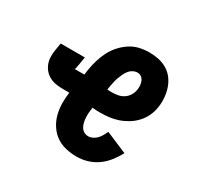

<svg xmlns="http://www.w3.org/2000/svg" viewBox="-124 -679 847 827"><g transform="rotate(30 300.0 -265.0)"><path d="M348 8Q320 8 293 1.5Q266 -5 245 -20Q224 -35 209.5 -57Q195 -79 188 -105Q181 -131 180.5 -159Q180 -187 184 -215H154Q136 -215 119 -217.5Q102 -220 87 -227.5Q72 -235 61 -247.5Q50 -260 44 -275.5Q38 -291 37.5 -309Q37 -327 40 -344L46 -380H166L160 -344Q160 -344 160 -344Q160 -344 160 -344V-343Q159 -337 157.5 -331.5Q156 -326 156 -320Q155 -320 155.5 -320Q156 -320 155 -319Q155 -319 155 -319Q155 -319 155 -318Q155 -317 154 -317Q153 -317 152 -316Q152 -316 152.5 -315.5Q153 -315 154 -315H201L205 -343Q209 -367 216 -390.5Q223 -414 234.5 -437Q246 -460 263.5 -479.5Q281 -499 302.5 -513Q324 -527 348.5 -532.5Q373 -538 397 -538Q421 -538 444 -533Q467 -528 486.5 -516Q506 -504 519.5 -485.5Q533 -467 540 -445.5Q547 -424 549 -400Q551 -376 547 -352Q544 -330 534 -308.5Q524 -287 508 -269.5Q492 -252 471.5 -239.5Q451 -227 429 -219.5Q407 -212 384.5 -209.5Q362 -207 340 -207Q330 -207 321 -207.5Q312 -208 303 -209Q301 -197 300 -184.5Q299 -172 299.5 -160Q300 -148 302.5 -136.5Q305 -125 310.5 -115Q316 -105 326 -99Q336 -93 348 -93Q359 -93 370 -98.5Q381 -104 389 -112.5Q397 -121 403 -131.5Q409 -142 414 -153L520 -108Q507 -84 489.5 -61.5Q472 -39 449 -23Q426 -7 400 0.5Q374 8 348 8ZM341 -308Q355 -308 370 -310.5Q385 -313 398 -321Q411 -329 419.5 -342Q428 -355 431 -370Q433 -381 432.5 -392Q432 -403 428 -413.5Q424 -424 415.5 -430.5Q407 -437 396 -437Q384 -437 373 -431Q362 -425 354.5 -415Q347 -405 342 -394Q337 -383 333 -372Q329 -361 326.5 -349.5Q324 -338 322 -327L319 -309Q325 -308 330 -308Q335 -308 341 -308Z"/></g></svg>

Font: Iosevka Curly Extended
Style: Bold Italic
Weight: 700
Width: 7
Italic angle: -9°
Monospace: yes
Designer: Belleve Invis
Foundry: Belleve Invis
Version: Version 11.1.0; ttfautohint (v1.8.3)